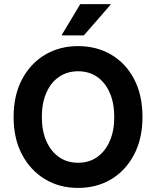

<svg xmlns="http://www.w3.org/2000/svg" viewBox="-20 -911 765 941"><path d="M362.5 10Q271.7 10 200.4 -32.9Q129.2 -75.8 87.9 -153.8Q46.7 -231.7 46.7 -337.5Q46.7 -444.2 87.9 -522.1Q129.2 -600 200.4 -642.5Q271.7 -685 362.5 -685Q454.2 -685 525.4 -642.9Q596.7 -600.8 637.5 -522.9Q678.3 -445 678.3 -337.5Q678.3 -231.7 637.1 -153.3Q595.8 -75 525 -32.5Q454.2 10 362.5 10ZM362.5 -113.3Q416.7 -113.3 456.2 -141.2Q495.8 -169.2 517.9 -219.6Q540 -270 540 -337.5Q540 -405.8 517.9 -456.2Q495.8 -506.7 456.2 -534.2Q416.7 -561.7 362.5 -561.7Q309.2 -561.7 269.2 -534.2Q229.2 -506.7 207.1 -456.2Q185 -405.8 185 -337.5Q185 -270 207.1 -219.6Q229.2 -169.2 269.2 -141.2Q309.2 -113.3 362.5 -113.3ZM283.3 -737.5V-740.8L373.3 -890.8H521.7V-887.5L390.8 -737.5Z"/></svg>

Font: Funnel Sans Light
Style: Bold
Weight: 700
Version: Version 1.000